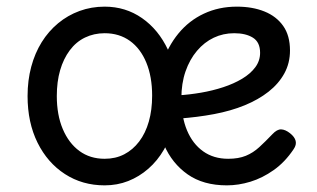

<svg xmlns="http://www.w3.org/2000/svg" viewBox="-20 -539 953 578"><path d="M295 19Q228 19 175.5 -15Q123 -49 93 -109.5Q63 -170 63 -250Q63 -297 74 -338Q85 -379 105.5 -412Q126 -445 155 -469Q184 -493 219.5 -506Q255 -519 295 -519Q358 -519 407.5 -484.5Q457 -450 485.5 -389.5Q514 -329 514 -251Q514 -204 503.5 -163Q493 -122 473.5 -88.5Q454 -55 426.5 -31Q399 -7 366 6Q333 19 295 19ZM295 -61Q328 -61 354 -74.5Q380 -88 399 -113Q418 -138 428 -173Q438 -208 438 -251Q438 -308 420.5 -350.5Q403 -393 371 -416Q339 -439 295 -439Q263 -439 236 -426Q209 -413 190 -387.5Q171 -362 161 -327.5Q151 -293 151 -250Q151 -193 169 -150.5Q187 -108 219 -84.5Q251 -61 295 -61ZM663 19Q592 19 545 -14Q498 -47 474 -102.5Q450 -158 450 -227Q450 -292 467.5 -345.5Q485 -399 517 -438Q549 -477 594 -498Q639 -519 693 -519Q740 -519 776 -504.5Q812 -490 832.5 -461Q853 -432 853 -387Q853 -349 836 -318Q819 -287 788.5 -263Q758 -239 716.5 -222Q675 -205 624.5 -195.5Q574 -186 518 -182L517 -252Q550 -254 585 -260Q620 -266 652 -276.5Q684 -287 709 -302Q734 -317 748.5 -336.5Q763 -356 763 -380Q763 -412 741.5 -425.5Q720 -439 685 -439Q652 -439 623.5 -425.5Q595 -412 573 -386Q551 -360 538.5 -324Q526 -288 526 -243Q526 -187 543 -146.5Q560 -106 591.5 -83.5Q623 -61 667 -61Q698 -61 720 -70Q742 -79 760.5 -96Q779 -113 800 -135Q814 -150 826.5 -149.5Q839 -149 853 -138Q867 -127 870 -115Q873 -103 864 -90Q838 -51 804 -27Q770 -3 734 8Q698 19 663 19Z"/></svg>

Font: Playwrite NG Modern
Style: Regular
Weight: 400
Designer: Veronika Burian, José Scaglione
Foundry: TypeTogether
Version: Version 1.002